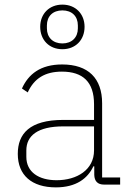

<svg xmlns="http://www.w3.org/2000/svg" viewBox="-20 -799 562 831"><path d="M250 -586C307 -586 346 -626 346 -683C346 -739 307 -779 250 -779C193 -779 154 -739 154 -683C154 -626 193 -586 250 -586ZM250 -611C209 -611 183 -637 183 -676V-689C183 -729 209 -754 250 -754C291 -754 317 -729 317 -689V-676C317 -637 291 -611 250 -611ZM500 0V-31H422V-352C422 -460 362 -520 249 -520C155 -520 103 -478 75 -416L100 -399C128 -460 175 -489 248 -489C339 -489 387 -444 387 -348V-280H254C108 -280 57 -220 57 -133C57 -41 117 12 222 12C310 12 360 -27 384 -79H388V-42C389 -15 402 0 431 0ZM225 -19C148 -19 94 -54 94 -120V-148C94 -211 142 -252 254 -252H387V-148C387 -64 313 -19 225 -19Z"/></svg>

Font: IBM Plex Thai ExtraLight
Style: Regular
Weight: 200
Designer: Mike Abbink, Paul van der Laan, Pieter van Rosmalen, Ben Mitchell, Mark Frömberg
Foundry: Bold Monday
Version: Version 1.0